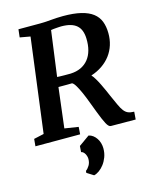

<svg xmlns="http://www.w3.org/2000/svg" viewBox="-145 -847 975 1215"><g transform="rotate(-15 342.0 -239.0)"><path d="M348.1 21Q364.3 24.4 377 34.2Q389.6 43.9 398.9 57.9Q408.2 71.8 413.1 88.9Q418 106 418 124Q418 154.8 408.2 180.7Q398.4 206.5 383.5 225.8Q368.7 245.1 351.1 257.6Q333.5 270 317.4 273.4L273.4 245.6L274.4 232.9Q287.1 224.1 298.1 206.3Q309.1 188.5 309.1 163.6Q309.1 154.8 306.4 145.8Q303.7 136.7 299.3 129.2Q294.9 121.6 288.8 116.5Q282.7 111.3 275.4 110.4L278.3 70.8ZM10.3 -47.4 76.2 -62 155.8 -679.2 87.9 -691.4 93.8 -743.2H236.8Q256.8 -743.2 273.7 -744.4Q290.5 -745.6 307.9 -747.1Q325.2 -748.5 344.2 -749.8Q363.3 -751 387.7 -751Q457 -751 504.6 -739.5Q552.2 -728 581.5 -705.6Q610.8 -683.1 623.8 -649.9Q636.7 -616.7 637.2 -573.2Q637.7 -531.7 626.2 -495.4Q614.7 -459 592.3 -429.2Q569.8 -399.4 537.4 -377Q504.9 -354.5 463.9 -341.3Q474.1 -330.6 485.8 -311Q497.6 -291.5 508.5 -269Q519.5 -246.6 529.3 -224.6Q539.1 -202.6 545.4 -187.5Q563.5 -147.5 575.4 -121.1Q587.4 -94.7 599.4 -79.1Q611.3 -63.5 626.5 -56.9Q641.6 -50.3 666.5 -49.8L662.6 0.5L500.5 -0.5Q486.3 0 471.4 -28.1Q456.5 -56.2 435.1 -112.8Q422.4 -145.5 409.2 -181.2Q396 -216.8 382.6 -247.1Q369.1 -277.3 356.4 -298.8Q343.8 -320.3 333 -325.2Q315.9 -324.7 299.8 -324.7H243.7L211.9 -62L302.2 -47.9L298.8 0H5.9ZM252 -388.2Q259.3 -387.7 271.7 -387.2Q284.2 -386.7 297.4 -386.7Q310.5 -386.7 322.3 -386.7Q334 -386.7 339.8 -386.7Q378.4 -388.2 408 -402.1Q437.5 -416 457.3 -440.7Q477.1 -465.3 486.3 -499.5Q495.6 -533.7 494.1 -575.7Q493.2 -604.5 485.1 -626Q477.1 -647.5 460.9 -661.9Q444.8 -676.3 419.7 -683.6Q394.5 -690.9 359.4 -690.9Q355 -690.9 346.7 -690.4Q338.4 -689.9 328.6 -689.2Q318.8 -688.5 309.1 -687.5Q299.3 -686.5 292 -685.1Z"/></g></svg>

Font: Merriweather Bold
Style: Italic
Weight: 700
Italic angle: -7°
Designer: Eben Sorkin ( eben@eyebytes.com )
Foundry: Eben Sorkin ( eben@eyebytes.com )
Version: Version 1.5; ttfautohint (v0.97) -l 13 -r 13 -G 200 -x 24 -f